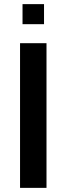

<svg xmlns="http://www.w3.org/2000/svg" viewBox="-20 -909 322 929"><path d="M77 0V-700H205V0ZM89 -792V-889H193V-792Z"/></svg>

Font: Cabin VF Beta
Style: Regular
Weight: 400
Designer: Pablo Impallari
Foundry: Pablo Impallari. http://www.impallari.com Igino Marini. http://www.ikern.com
Version: Version 2.200